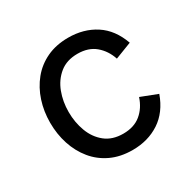

<svg xmlns="http://www.w3.org/2000/svg" viewBox="-120 -624 758 754"><g transform="rotate(-30 259.0 -246.5)"><path d="M277 8Q222 8 179.5 -12Q137 -32 108 -67.5Q79 -103 64 -149Q49 -195 49 -247Q49 -298 64 -344Q79 -390 108 -425.5Q137 -461 179.5 -481Q222 -501 277 -501Q347 -501 399.5 -467Q452 -433 477 -363L402 -334Q388 -376 357 -402Q326 -428 277 -428Q228 -428 196 -402Q164 -376 148.5 -335Q133 -294 133 -247Q133 -200 148.5 -158.5Q164 -117 196 -91.5Q228 -66 277 -66Q326 -66 357 -91.5Q388 -117 402 -160L477 -131Q452 -61 399.5 -26.5Q347 8 277 8Z"/></g></svg>

Font: Hanken Grotesk
Style: Regular
Weight: 400
Designer: Alfredo Marco Pradil
Foundry: Hanken Design Co.
Version: Version 3.013